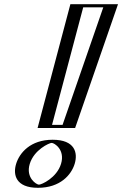

<svg xmlns="http://www.w3.org/2000/svg" viewBox="-20 -880 582 915"><path d="M230.9 -214C294.9 -214 330.3 -163 310.8 -99C291.5 -36 224.9 15 160.9 15C97.9 15 62.5 -36 81.8 -99C101.3 -163 167.9 -214 230.9 -214ZM184 -270 340.4 -860H517.4L313 -270ZM226.3 -199C282.1 -199 312.8 -154.8 295.8 -99C279.1 -44.3 221.3 0 165.5 0C110.8 0 80 -44.3 96.8 -99C113.8 -154.8 171.7 -199 226.3 -199ZM203 -285 351.5 -845H497.2L303.2 -285ZM226.3 -199C171.7 -199 113.8 -154.8 96.8 -99C80 -44.3 110.8 0 165.5 0C221.3 0 279.1 -44.3 295.8 -99C312.8 -154.8 282.1 -199 226.3 -199ZM203 -285H303.2L497.2 -845H351.5ZM230.9 -214C167.9 -214 101.3 -163 81.8 -99C62.5 -36 97.9 15 160.9 15C224.9 15 291.5 -36 310.8 -99C330.3 -163 294.9 -214 230.9 -214ZM184 -270H313L517.4 -860H340.4ZM226.3 -199C239.1 -199 291.4 -166.5 270.8 -99C250.5 -32.6 178.3 0 165.5 0C153.9 0 101.5 -32.5 121.8 -99C142.4 -166.5 214.8 -199 226.3 -199ZM228 -285 376.5 -845H472.2L278.2 -285ZM230.9 -214C124.8 -214 72.8 -151.3 56.8 -99C41.1 -47.7 54.8 15 160.9 15C267.9 15 320.1 -47.7 335.8 -99C351.8 -151.3 337.9 -214 230.9 -214ZM159.1 -270H338L542.4 -860H315.4Z"/></svg>

Font: Hussar Outliner
Style: Obl
Weight: 700
Foundry: Cannot Into Space Fonts
Version: Version 0.92